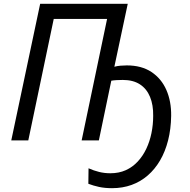

<svg xmlns="http://www.w3.org/2000/svg" viewBox="-20 -734 993 1004"><path d="M566 250Q528 250 498 243.5Q468 237 442 227L443 146Q470 158 498 165Q526 172 557 172Q602 172 637.5 156Q673 140 700 111Q727 82 745 44Q763 6 772 -38Q781 -82 781 -128Q782 -185 764.5 -227.5Q747 -270 711.5 -293Q676 -316 622 -316Q605 -316 589 -315Q573 -314 562 -312L497 0H407L540 -635H261L128 0H39L190 -714H648L578 -385Q593 -389 610 -390.5Q627 -392 643 -392Q720 -392 772 -357.5Q824 -323 850 -263.5Q876 -204 875 -128Q874 -59 859 0Q844 59 817 105Q790 151 752.5 183.5Q715 216 668 233Q621 250 566 250Z"/></svg>

Font: Noto Sans Display
Style: Italic
Weight: 400
Italic angle: -12°
Designer: Monotype Design Team
Foundry: Monotype Imaging Inc.
Version: Version 2.003